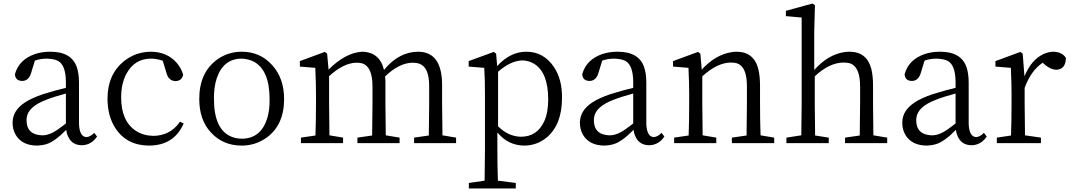

<svg xmlns="http://www.w3.org/2000/svg" viewBox="-20 -808 6045 1084"><path d="M528 -37 512 -58C498 -43 483 -35 468 -34C442 -35 428 -60 426 -108V-340C426 -375 422 -404 414 -428C394 -487 344 -516 265 -516C234 -516 205 -512 178 -503C117 -482 79 -444 64 -388C65 -387 65 -385 65 -383C68 -362 82 -351 107 -351C130 -352 146 -366 155 -394L177 -466C197 -473 220 -477 245 -477C272 -476 293 -472 308 -464C337 -448 352 -408 352 -343V-312C317 -304 273 -292 222 -276C181 -262 148 -247 123 -231C75 -200 51 -162 51 -115C51 -89 57 -66 69 -46C93 -6 134 14 191 14C208 13 225 11 241 6C272 -3 310 -30 354 -75C355 -70 356 -64 357 -58C370 -11 398 12 443 12C478 11 506 -5 528 -37ZM352 -280V-111C337 -99 323 -89 312 -81C278 -56 247 -44 220 -44C212 -44 205 -45 198 -46C153 -53 130 -80 130 -129C130 -134 130 -139 131 -144C136 -185 173 -219 242 -245C270 -256 307 -268 352 -280Z M1017 -111 996 -121C995 -120 993 -118 992 -115C956 -66 907 -41 844 -41C807 -42 775 -51 746 -70C691 -107 664 -170 664 -258C664 -310 674 -355 694 -392C725 -449 771 -477 833 -477C853 -477 875 -473 899 -465L921 -392C929 -365 946 -351 971 -350C995 -351 1009 -363 1014 -386C1007 -411 995 -433 978 -453C941 -495 892 -516 830 -516C773 -515 723 -497 679 -462C618 -412 587 -342 587 -251C587 -186 602 -130 631 -85C674 -19 738 14 823 14C916 13 981 -28 1017 -111Z M1345 14C1396 14 1443 -1 1484 -30C1551 -78 1584 -151 1584 -249C1584 -328 1561 -392 1516 -441C1471 -491 1414 -516 1345 -516C1293 -516 1246 -501 1205 -471C1138 -422 1105 -348 1105 -249C1105 -172 1126 -109 1169 -62C1215 -11 1274 14 1345 14ZM1345 -25C1324 -25 1305 -29 1287 -36C1221 -63 1188 -134 1188 -249C1187 -294 1193 -334 1204 -367C1229 -440 1276 -477 1345 -477C1370 -476 1394 -470 1415 -459C1473 -426 1502 -356 1502 -249C1503 -207 1498 -170 1488 -138C1464 -63 1416 -25 1345 -25Z M2555 -31 2478 -44C2477 -115 2476 -175 2476 -223V-332C2475 -453 2431 -515 2342 -516C2269 -516 2204 -482 2148 -413C2132 -480 2091 -515 2024 -516C1961 -512 1898 -478 1835 -415L1827 -505L1814 -515L1673 -463V-432L1760 -425C1763 -366 1764 -316 1764 -276V-223C1764 -158 1763 -98 1761 -43L1679 -31V0H1917V-31L1840 -44C1839 -115 1838 -175 1838 -223V-378C1893 -428 1944 -453 1992 -454C2005 -454 2016 -453 2026 -450C2064 -437 2083 -394 2083 -320V-223C2083 -174 2082 -114 2081 -43L1998 -31V0H2236V-31L2158 -44C2157 -115 2156 -175 2156 -223V-324C2157 -343 2156 -360 2154 -376C2206 -427 2258 -453 2309 -454C2324 -454 2337 -452 2348 -448C2385 -435 2403 -393 2403 -322V-223C2403 -176 2402 -116 2401 -43L2318 -31V0H2555Z M2787 -435 2781 -505 2768 -515 2626 -463V-432L2714 -425C2717 -384 2718 -334 2718 -275V33C2718 74 2717 134 2716 212L2627 225V256H2892V225L2791 212C2789 153 2788 92 2788 31V-60C2829 -11 2879 13 2938 14C2988 14 3031 -2 3068 -33C3125 -82 3153 -156 3153 -255C3154 -324 3139 -382 3108 -429C3069 -487 3017 -516 2952 -516C2891 -516 2836 -489 2787 -435ZM2792 -95V-403C2839 -444 2885 -466 2930 -467C2954 -466 2976 -460 2997 -447C3049 -414 3075 -347 3075 -247C3075 -199 3068 -158 3053 -124C3026 -65 2982 -36 2921 -36C2874 -37 2831 -56 2792 -95Z M3731 -37 3715 -58C3701 -43 3686 -35 3671 -34C3645 -35 3631 -60 3629 -108V-340C3629 -375 3625 -404 3617 -428C3597 -487 3547 -516 3468 -516C3437 -516 3408 -512 3381 -503C3320 -482 3282 -444 3267 -388C3268 -387 3268 -385 3268 -383C3271 -362 3285 -351 3310 -351C3333 -352 3349 -366 3358 -394L3380 -466C3400 -473 3423 -477 3448 -477C3475 -476 3496 -472 3511 -464C3540 -448 3555 -408 3555 -343V-312C3520 -304 3476 -292 3425 -276C3384 -262 3351 -247 3326 -231C3278 -200 3254 -162 3254 -115C3254 -89 3260 -66 3272 -46C3296 -6 3337 14 3394 14C3411 13 3428 11 3444 6C3475 -3 3513 -30 3557 -75C3558 -70 3559 -64 3560 -58C3573 -11 3601 12 3646 12C3681 11 3709 -5 3731 -37ZM3555 -280V-111C3540 -99 3526 -89 3515 -81C3481 -56 3450 -44 3423 -44C3415 -44 3408 -45 3401 -46C3356 -53 3333 -80 3333 -129C3333 -134 3333 -139 3334 -144C3339 -185 3376 -219 3445 -245C3473 -256 3510 -268 3555 -280Z M4351 -31 4274 -44C4272 -97 4271 -157 4271 -223V-324C4271 -359 4268 -390 4262 -415C4246 -482 4205 -516 4138 -516C4130 -516 4122 -515 4113 -514C4051 -505 3994 -472 3942 -415L3934 -505L3921 -515L3780 -463V-432L3867 -425C3870 -364 3871 -315 3871 -276V-223C3871 -158 3870 -98 3868 -43L3786 -31V0H4024V-31L3947 -44C3946 -115 3945 -175 3945 -223V-377C4001 -428 4054 -454 4105 -455C4120 -455 4134 -453 4145 -449C4180 -435 4197 -392 4197 -320V-223C4197 -174 4196 -114 4195 -43L4112 -31V0H4351Z M4989 -31 4911 -44C4910 -115 4909 -175 4909 -223V-324C4909 -361 4906 -393 4899 -420C4882 -484 4841 -516 4776 -516C4767 -516 4757 -515 4748 -514C4686 -505 4629 -471 4577 -413V-629L4581 -779L4567 -788L4417 -747V-717L4506 -709V-223C4506 -175 4505 -115 4504 -44L4420 -31V0H4659V-31L4582 -43C4581 -116 4580 -176 4580 -223V-377C4634 -428 4688 -454 4742 -455C4757 -455 4771 -453 4783 -449C4818 -435 4836 -392 4836 -320V-223C4836 -176 4835 -116 4834 -43L4751 -31V0H4989Z M5551 -37 5535 -58C5521 -43 5506 -35 5491 -34C5465 -35 5451 -60 5449 -108V-340C5449 -375 5445 -404 5437 -428C5417 -487 5367 -516 5288 -516C5257 -516 5228 -512 5201 -503C5140 -482 5102 -444 5087 -388C5088 -387 5088 -385 5088 -383C5091 -362 5105 -351 5130 -351C5153 -352 5169 -366 5178 -394L5200 -466C5220 -473 5243 -477 5268 -477C5295 -476 5316 -472 5331 -464C5360 -448 5375 -408 5375 -343V-312C5340 -304 5296 -292 5245 -276C5204 -262 5171 -247 5146 -231C5098 -200 5074 -162 5074 -115C5074 -89 5080 -66 5092 -46C5116 -6 5157 14 5214 14C5231 13 5248 11 5264 6C5295 -3 5333 -30 5377 -75C5378 -70 5379 -64 5380 -58C5393 -11 5421 12 5466 12C5501 11 5529 -5 5551 -37ZM5375 -280V-111C5360 -99 5346 -89 5335 -81C5301 -56 5270 -44 5243 -44C5235 -44 5228 -45 5221 -46C5176 -53 5153 -80 5153 -129C5153 -134 5153 -139 5154 -144C5159 -185 5196 -219 5265 -245C5293 -256 5330 -268 5375 -280Z M5764 -377 5754 -505 5741 -515 5600 -463V-432L5687 -425C5690 -364 5691 -315 5691 -276V-223C5691 -158 5690 -98 5688 -43L5608 -31V0H5857V-31L5767 -44C5766 -117 5765 -176 5765 -223V-312C5789 -377 5823 -425 5867 -454L5880 -442C5902 -424 5923 -415 5943 -414C5978 -415 5997 -437 5998 -480C5997 -483 5995 -485 5993 -488C5978 -507 5954 -516 5923 -516C5907 -515 5891 -511 5874 -504C5827 -483 5790 -441 5764 -377Z"/></svg>

Font: Noto Serif Tangut
Style: Regular
Weight: 400
Designer: YANG Xicheng
Foundry: Liu Zhao Studio
Version: Version 2.169